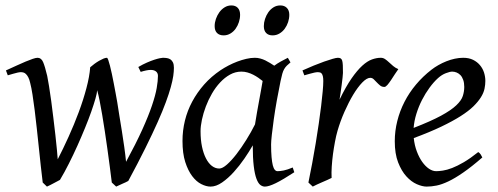

<svg xmlns="http://www.w3.org/2000/svg" viewBox="-20 -671 1844 711"><path d="M624 -419.9Q624 -406.7 621.6 -389.6Q619.1 -372.6 612.5 -348.6Q606 -324.7 594.2 -292.7Q582.5 -260.7 563.7 -218.5Q544.9 -176.3 518.3 -122.6Q491.7 -68.8 455.1 -1Q450.7 1.5 445.1 4.2Q439.5 6.8 433.1 9.5Q426.8 12.2 420.9 15.1Q415 18.1 410.2 20L394 4.9Q390.6 -22.5 386.5 -54.4Q382.3 -86.4 377.7 -119.4Q373 -152.3 368.2 -184.8Q363.3 -217.3 358.4 -246.1Q353.5 -274.9 348.9 -298.3Q344.2 -321.8 339.8 -336.9Q339.4 -326.7 333.5 -305.9Q327.6 -285.2 317.9 -257.3Q308.1 -229.5 294.9 -197.3Q281.7 -165 266.6 -131.3Q251.5 -97.7 235.1 -65.2Q218.8 -32.7 202.1 -4.9Q197.8 -2.4 191.7 0.7Q185.5 3.9 178.7 7.6Q171.9 11.2 165.3 14.6Q158.7 18.1 153.8 20L138.2 4.9Q134.8 -22.5 131.1 -55.9Q127.4 -89.4 123.8 -124.8Q120.1 -160.2 116.2 -195.8Q112.3 -231.4 108.4 -263.2Q104.5 -294.9 100.3 -321Q96.2 -347.2 91.8 -363.8Q88.9 -377 84.7 -384.8Q80.6 -392.6 75.9 -397Q71.3 -401.4 66.4 -402.6Q61.5 -403.8 57.1 -403.8Q52.7 -403.8 44.9 -402.1Q37.1 -400.4 28.8 -397.9Q19.5 -395.5 8.8 -392.1L2 -410.2Q22.5 -419.4 41 -428Q59.6 -436.5 74.7 -442.9Q89.8 -449.2 101.3 -453.1Q112.8 -457 119.1 -457Q132.8 -457 139.6 -441.2Q146.5 -425.3 154.8 -390.1Q157.7 -376.5 161.6 -351.8Q165.5 -327.1 169.7 -296.9Q173.8 -266.6 177.7 -233.6Q181.6 -200.7 185.1 -170.9Q188.5 -141.1 190.7 -117.2Q192.9 -93.3 193.8 -81.1Q213.4 -119.1 233.9 -164.3Q254.4 -209.5 271.5 -255.4Q288.6 -301.3 300 -344.5Q311.5 -387.7 314 -421.9Q321.3 -428.2 329.8 -434.6Q338.4 -440.9 346.9 -445.8Q355.5 -450.7 363 -453.9Q370.6 -457 376 -457Q377.9 -457 380.9 -449Q383.8 -440.9 387.2 -427.7Q390.6 -414.6 394.3 -397.2Q397.9 -379.9 401.4 -361.8L408.2 -325.7Q411.6 -307.6 414.1 -293Q417.5 -270 422.1 -242.2Q426.8 -214.4 431.4 -185.1Q436 -155.8 440.2 -126.5Q444.3 -97.2 446.8 -71.8Q483.4 -139.2 506.6 -190.4Q529.8 -241.7 542.7 -280Q555.7 -318.4 560.3 -345Q564.9 -371.6 564.9 -390.1Q564.9 -400.4 557.9 -406.2Q550.8 -412.1 538.1 -412.1Q531.2 -412.1 521.5 -410.2Q511.7 -408.2 501 -404.8L492.2 -422.9Q508.8 -432.6 523.9 -439.2Q539.1 -445.8 551 -449.7Q563 -453.6 571.3 -455.3Q579.6 -457 583 -457Q591.3 -457 598.6 -455.8Q606 -454.6 611.6 -450.7Q617.2 -446.8 620.6 -439.5Q624 -432.1 624 -419.9Z M924.3 -210.4Q927.7 -232.4 931.9 -256.1Q936 -279.8 940.2 -301.8Q944.3 -323.7 947.5 -342Q950.7 -360.4 952.6 -371.1Q945.3 -377 936.5 -383.1Q927.7 -389.2 917.7 -394.3Q907.7 -399.4 896.7 -402.6Q885.7 -405.8 874 -405.8Q851.6 -405.8 831.8 -394.8Q812 -383.8 795.2 -365.7Q778.3 -347.7 764.9 -324.5Q751.5 -301.3 742.2 -276.6Q732.9 -252 727.8 -228Q722.7 -204.1 722.7 -185.1Q722.7 -153.3 728 -127.9Q733.4 -102.5 742.7 -84.5Q752 -66.4 764.6 -56.6Q777.3 -46.9 792 -46.9Q803.7 -46.9 820.6 -61.8Q837.4 -76.7 855.7 -100.3Q874 -124 892.1 -153.1Q910.2 -182.1 924.3 -210.4ZM1069.8 -33.2Q1027.3 -5.4 1001.2 7.3Q975.1 20 960.9 20Q952.1 20 944.1 13.9Q936 7.8 929.7 -9Q923.3 -25.9 919.7 -55.7Q916 -85.4 916 -132.8Q903.3 -110.4 885 -83.7Q866.7 -57.1 845.7 -33.9Q824.7 -10.7 802.5 4.6Q780.3 20 759.8 20Q743.7 20 725.3 10.7Q707 1.5 691.7 -18.8Q676.3 -39.1 666 -71Q655.8 -103 655.8 -148.9Q655.8 -187.5 664.8 -224.4Q673.8 -261.2 691.9 -294.9Q710 -328.6 736.1 -358.2Q762.2 -387.7 796.9 -411.1Q810.1 -419.9 825.9 -428.2Q841.8 -436.5 858.6 -442.9Q875.5 -449.2 892.1 -453.1Q908.7 -457 923.8 -457Q934.1 -457 943.8 -454.3Q953.6 -451.7 962.6 -447.3Q971.7 -442.9 980 -437.7Q988.3 -432.6 995.6 -427.7Q1006.8 -436 1019.5 -443.1Q1032.2 -450.2 1045.9 -457L1055.7 -439.9Q1047.4 -433.1 1042 -427.7Q1036.6 -422.4 1032.5 -415.3Q1028.3 -408.2 1025.4 -397.9Q1022.5 -387.7 1019 -371.1Q1011.7 -335.9 1005.1 -299.1Q998.5 -262.2 993.9 -229.5Q989.3 -196.8 986.6 -171.9Q983.9 -147 983.9 -136.2Q983.9 -108.4 985.6 -89.4Q987.3 -70.3 990.2 -58.8Q993.2 -47.4 997.6 -42.2Q1002 -37.1 1007.8 -37.1Q1017.6 -37.1 1031 -39.8Q1044.4 -42.5 1064 -50.8ZM869.1 -616.2Q869.1 -602.5 864.7 -589.1Q860.4 -575.7 852.5 -564.7Q844.7 -553.7 833.3 -546.9Q821.8 -540 808.1 -540Q792.5 -540 783.7 -548.8Q774.9 -557.6 774.9 -574.2Q774.9 -587.4 779.5 -600.8Q784.2 -614.3 792.2 -625.5Q800.3 -636.7 811.8 -643.8Q823.2 -650.9 836.9 -650.9Q852.1 -650.9 860.6 -641.8Q869.1 -632.8 869.1 -616.2ZM1051.3 -616.2Q1051.3 -602.5 1046.9 -589.1Q1042.5 -575.7 1034.4 -564.7Q1026.4 -553.7 1014.9 -546.9Q1003.4 -540 989.3 -540Q974.1 -540 965.6 -548.8Q957 -557.6 957 -574.2Q957 -587.4 961.4 -600.8Q965.8 -614.3 973.6 -625.5Q981.4 -636.7 992.7 -643.8Q1003.9 -650.9 1018.1 -650.9Q1033.2 -650.9 1042.2 -641.8Q1051.3 -632.8 1051.3 -616.2Z M1455.1 -415Q1449.2 -407.2 1442.1 -396Q1435.1 -384.8 1428 -374.3Q1420.9 -363.8 1414.6 -356.4Q1408.2 -349.1 1403.3 -349.1Q1394 -349.1 1387.5 -354.5Q1380.9 -359.9 1375.2 -366Q1369.6 -372.1 1364 -377.4Q1358.4 -382.8 1351.1 -382.8Q1338.4 -382.8 1321.5 -365.5Q1304.7 -348.1 1287.8 -320.1Q1271 -292 1255.6 -257.1Q1240.2 -222.2 1230 -187Q1224.6 -168.5 1220.5 -146.2Q1216.3 -124 1213.1 -100.6Q1210 -77.1 1208.5 -54.4Q1207 -31.7 1208 -12.2Q1201.7 -8.8 1192.1 -4.6Q1182.6 -0.5 1172.6 3.9Q1162.6 8.3 1153.3 12.5Q1144 16.6 1138.2 20L1122.1 4.9Q1129.4 -29.8 1136.2 -66.9Q1143.1 -104 1149.2 -140.9Q1155.3 -177.7 1160.4 -212.9Q1165.5 -248 1169.2 -278.3Q1172.9 -308.6 1175 -332.5Q1177.2 -356.4 1177.2 -371.1Q1177.2 -382.3 1175.5 -388.9Q1173.8 -395.5 1171.1 -398.7Q1168.5 -401.9 1164.8 -402.8Q1161.1 -403.8 1157.2 -403.8Q1152.3 -403.8 1144 -402.1Q1135.7 -400.4 1127.4 -397.9Q1117.7 -395.5 1106.9 -392.1L1100.1 -410.2Q1120.6 -419.4 1141.4 -428Q1162.1 -436.5 1180.2 -442.9Q1198.2 -449.2 1211.7 -453.1Q1225.1 -457 1231 -457Q1237.8 -457 1241.7 -454.6Q1245.6 -452.1 1247.3 -446Q1249 -439.9 1249.5 -429Q1250 -418 1250 -400.9Q1250 -395.5 1248.5 -382.8Q1247.1 -370.1 1245.1 -355.2Q1243.2 -340.3 1241 -325.7Q1238.8 -311 1237.3 -301.8Q1260.7 -350.1 1281.7 -380.4Q1302.7 -410.6 1321.5 -427.7Q1340.3 -444.8 1357.4 -450.9Q1374.5 -457 1390.1 -457Q1398.9 -457 1406 -452.1Q1413.1 -447.3 1420.4 -440.4Q1427.7 -433.6 1436 -426.5Q1444.3 -419.4 1455.1 -415Z M1602.1 -381.8Q1585.9 -367.2 1570.6 -346.2Q1555.2 -325.2 1542.7 -300.8Q1530.3 -276.4 1522 -249.8Q1513.7 -223.1 1511.7 -197.3Q1575.7 -222.2 1613 -242.4Q1650.4 -262.7 1669.4 -280.8Q1688.5 -298.8 1693.8 -315.4Q1699.2 -332 1699.2 -349.1Q1699.2 -364.3 1695.3 -375.2Q1691.4 -386.2 1685.1 -392.8Q1678.7 -399.4 1670.7 -402.6Q1662.6 -405.8 1654.3 -405.8Q1646.5 -405.8 1631.3 -400.1Q1616.2 -394.5 1602.1 -381.8ZM1777.3 -371.1Q1777.3 -357.4 1774.2 -342.3Q1771 -327.1 1761 -311Q1751 -294.9 1733.2 -277.3Q1715.3 -259.8 1685.8 -241Q1656.2 -222.2 1613.8 -201.9Q1571.3 -181.6 1512.2 -159.7Q1515.1 -132.3 1523.7 -109.9Q1532.2 -87.4 1543.7 -71.3Q1555.2 -55.2 1568.6 -46.1Q1582 -37.1 1595.2 -37.1Q1605.5 -37.1 1620.1 -39.3Q1634.8 -41.5 1654.1 -48.8Q1673.3 -56.2 1697.5 -70.3Q1721.7 -84.5 1751 -107.9Q1756.3 -105 1760.5 -98.4Q1764.6 -91.8 1766.1 -87.9Q1726.1 -53.2 1695.3 -32Q1664.6 -10.7 1640.4 0.7Q1616.2 12.2 1596.9 16.1Q1577.6 20 1560.1 20Q1543.9 20 1523.4 11Q1502.9 2 1484.9 -17.8Q1466.8 -37.6 1454.3 -69.6Q1441.9 -101.6 1441.9 -147.9Q1441.9 -186 1451.2 -222.9Q1460.4 -259.8 1477.8 -293.7Q1495.1 -327.6 1520.5 -357.9Q1545.9 -388.2 1578.1 -413.1Q1589.4 -421.9 1603.5 -429.9Q1617.7 -438 1633.1 -444.1Q1648.4 -450.2 1664.3 -453.6Q1680.2 -457 1695.3 -457Q1716.3 -457 1731.7 -449.5Q1747.1 -441.9 1757.3 -429.7Q1767.6 -417.5 1772.5 -402.1Q1777.3 -386.7 1777.3 -371.1Z"/></svg>

Font: Gentium Plus APac
Style: Italic
Weight: 400
Italic angle: -8°
Designer: J. Victor Gaultney, Annie Olsen, Iska Routamaa, Becca Hirsbrunner
Foundry: SIL International
Version: Version 5.000